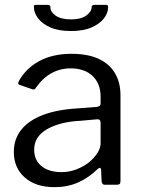

<svg xmlns="http://www.w3.org/2000/svg" viewBox="-20 -762 588 792"><path d="M382 -64Q345 -28 301.5 -9Q258 10 205 10Q127 10 82 -30Q37 -70 37 -135Q37 -188 67.5 -226.5Q98 -265 156.5 -287.5Q215 -310 301 -315L379 -321Q386 -322 390.5 -325Q395 -328 395 -336V-363Q395 -417 362 -448.5Q329 -480 271 -480Q228 -480 192 -460Q156 -440 128 -400Q125 -395 122 -393.5Q119 -392 113 -394L60 -412Q56 -414 55 -417Q54 -420 58 -428Q87 -480 142 -510Q197 -540 275 -540Q342 -540 386.5 -519.5Q431 -499 454 -460.5Q477 -422 477 -369V-15Q477 -6 473.5 -3Q470 0 463 0H412Q406 0 402.5 -4.5Q399 -9 399 -16L397 -62Q395 -76 382 -64ZM395 -254Q395 -271 381 -270L315 -264Q269 -262 233 -252.5Q197 -243 172 -228Q147 -213 134 -192.5Q121 -172 121 -145Q121 -101 151.5 -76.5Q182 -52 234 -52Q266 -52 295.5 -63.5Q325 -75 348 -93Q370 -112 382.5 -132Q395 -152 395 -171V-254ZM273 -634Q221 -634 187.5 -649Q154 -664 137 -686.5Q120 -709 120 -732Q119 -737 121 -739.5Q123 -742 126 -742H173Q181 -742 184.5 -740Q188 -738 188 -733Q187 -714 209 -698Q231 -682 273 -682ZM273 -634V-682Q314 -682 336 -698Q358 -714 358 -733Q358 -738 361.5 -740Q365 -742 373 -742H419Q423 -742 424.5 -739.5Q426 -737 426 -732Q426 -709 409 -686.5Q392 -664 358 -649Q324 -634 273 -634Z"/></svg>

Font: Libre Franklin
Style: Regular
Weight: 400
Designer: Pablo Impallari, Rodrigo Fuenzalida, Nhung Nguyen
Foundry: Impallari Type
Version: Version 3.000